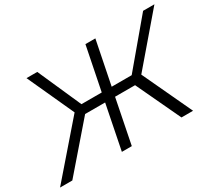

<svg xmlns="http://www.w3.org/2000/svg" viewBox="-159 -952 1347 1205"><g transform="rotate(-30 514.0 -350.0)"><path d="M766 -359 934 0H850L699 -321H554L490 0H418L482 -321H337L59 0H-30L285 -363L131 -700H209L348 -386H495L558 -700H630L567 -386H712L976 -700H1058Z"/></g></svg>

Font: Montserrat Alternates
Style: Italic
Weight: 400
Italic angle: -11.3°
Designer: Julieta Ulanovsky
Foundry: Julieta Ulanovsky
Version: Version 7.200